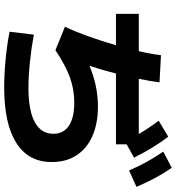

<svg xmlns="http://www.w3.org/2000/svg" viewBox="18 -840 829 904"><g transform="rotate(90 432.0 -387.5)"><path d="M44.9 -627H220.2Q233.9 -683.6 239.3 -731.4L367.2 -724.6Q362.3 -684.6 350.6 -627H610.4Q583.5 -673.3 547.9 -720.7L623 -765.6Q675.3 -698.2 721.7 -604.5L659.2 -569.8V-519.5H325.7Q307.6 -449.2 289.1 -394.5Q383.3 -434.6 481.4 -434.6Q562 -434.6 620.8 -408.2Q679.7 -381.8 711.2 -333Q742.7 -284.2 742.2 -217.8Q743.2 -108.4 653.1 -50.8Q563 6.8 392.6 6.8Q330.1 6.8 258.8 0Q187.5 -6.8 128.9 -18.6L142.6 -132.8Q206.1 -121.1 272.5 -114.3Q338.9 -107.4 392.6 -107.4Q499.5 -107.4 554.4 -137.2Q609.4 -167 609.4 -224.6Q609.4 -272.5 571.5 -297.9Q533.7 -323.2 461.9 -323.2Q400.9 -323.2 343.5 -302.5Q286.1 -281.7 215.8 -234.4L105.5 -279.3Q127 -324.2 149.9 -387.9Q172.9 -451.7 192.4 -519.5H44.9ZM693.4 -742.2 769.5 -782.2Q795.4 -745.1 816.4 -705.8Q837.4 -666.5 859.4 -616.2L782.2 -581.1Q762.2 -627.4 740.7 -665.8Q719.2 -704.1 693.4 -742.2Z"/></g></svg>

Font: Pretendard GOV
Style: Bold
Weight: 700
Designer: Base glyphs from Inter by Rasmus Andersson; Hangeul glyphs from Noto Sans CJK(Source Han Sans) by Jang Soo-young and Kan
Foundry: Kil Hyung-jin
Version: Version 1.309